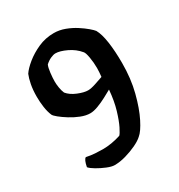

<svg xmlns="http://www.w3.org/2000/svg" viewBox="-161 -674 829 888"><g transform="rotate(-30 253.5 -230.0)"><path d="M194 105Q179 105 154.5 95Q130 85 108 72Q86 59 78 49Q85 12 97 6Q121 11 143 12.5Q165 14 184 14Q230 14 280 -2Q287 -8 300.5 -35Q314 -62 327.5 -107Q341 -152 346 -211Q330 -202 306.5 -189.5Q283 -177 259 -168Q235 -159 217 -159Q194 -159 167.5 -169.5Q141 -180 117 -195Q93 -210 76.5 -223.5Q60 -237 57 -244Q48 -265 44 -293Q40 -321 40 -349Q40 -385 45.5 -413.5Q51 -442 59 -461Q73 -482 102.5 -506Q132 -530 171 -547.5Q210 -565 255 -565Q285 -565 314 -554Q343 -543 367 -527.5Q391 -512 408 -497.5Q425 -483 431 -475Q446 -448 453 -399Q460 -350 460 -287Q460 -204 442 -134Q424 -64 400 -16.5Q376 31 356 47Q341 61 313.5 74Q286 87 254.5 96Q223 105 194 105ZM261 -256Q277 -256 302.5 -264.5Q328 -273 345 -279Q346 -288 347 -301Q348 -314 348 -325Q348 -354 343 -383Q338 -412 331 -419Q308 -447 273 -463.5Q238 -480 215 -480Q204 -480 188.5 -473Q173 -466 159 -453Q153 -440 150 -413.5Q147 -387 147 -368Q147 -353 150 -335Q153 -317 159 -303Q176 -282 208 -269Q240 -256 261 -256Z"/></g></svg>

Font: Texturina 72pt
Style: Bold
Weight: 700
Designer: Guillermo Torres Carreño
Foundry: Omnibus-Type
Version: Version 1.002; ttfautohint (v1.8.3)